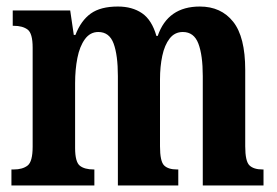

<svg xmlns="http://www.w3.org/2000/svg" viewBox="-20 -568 847 588"><path d="M15 0V-49H22Q49 -49 64.5 -61Q80 -73 80 -119V-422Q80 -466 64.5 -477.5Q49 -489 22 -489H19V-536H195L206 -461H211Q228 -505 258 -526.5Q288 -548 341 -548Q385 -548 415 -527.5Q445 -507 459 -458H463Q494 -548 592 -548Q657 -548 694 -501.5Q731 -455 731 -354V-120Q731 -74 744 -61.5Q757 -49 784 -49H787V0H601V-335Q601 -399 587.5 -434.5Q574 -470 540 -470Q515 -470 499.5 -450Q484 -430 477 -397Q470 -364 470 -325V-120Q470 -74 482.5 -61.5Q495 -49 522 -49H526V0H341V-335Q341 -399 328 -434.5Q315 -470 281 -470Q256 -470 240 -448Q224 -426 217 -390.5Q210 -355 210 -313V-115Q210 -72 224.5 -60.5Q239 -49 267 -49H269V0Z"/></svg>

Font: Noto Serif Thai ExtraCondensed
Style: Bold
Weight: 700
Width: 2
Designer: Monotype Design Team
Foundry: Monotype Imaging Inc.
Version: Version 2.002; ttfautohint (v1.8.4.7-5d5b)